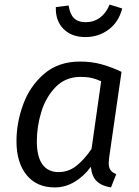

<svg xmlns="http://www.w3.org/2000/svg" viewBox="-20 -807 607 839"><path d="M511 -493 457 -119Q455 -99 455 -94Q455 -76 462.5 -64.5Q470 -53 488 -46L465 12Q425 6 403 -15Q381 -36 377 -78Q346 -36 305.5 -12Q265 12 219 12Q140 12 96 -42.5Q52 -97 52 -190Q52 -270 81 -350Q110 -430 172.5 -484Q235 -538 330 -538Q379 -538 422 -526.5Q465 -515 511 -493ZM141 -190Q141 -122 165.5 -88.5Q190 -55 236 -55Q278 -55 312 -81Q346 -107 380 -156L422 -452Q400 -462 379.5 -466.5Q359 -471 332 -471Q267 -471 224 -427.5Q181 -384 161 -319.5Q141 -255 141 -190ZM224 -776 280 -783Q285 -746 303 -728Q321 -710 354 -710Q390 -710 417 -730Q444 -750 459 -787L514 -770Q499 -711 455 -678Q411 -645 353 -645Q293 -645 257.5 -680.5Q222 -716 224 -776Z"/></svg>

Font: FiraGO Book
Style: Italic
Weight: 350
Italic angle: -8°
Designer: bBox Type GmbH
Foundry: bBox Type GmbH
Version: Version 1.001